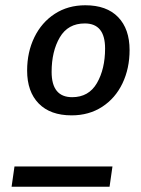

<svg xmlns="http://www.w3.org/2000/svg" viewBox="-20 -709 534 729"><path d="M472 -519Q472 -449 445 -392.5Q418 -336 368 -303.5Q318 -271 252 -271Q171 -271 127 -316Q83 -361 83 -441Q83 -511 110.5 -567.5Q138 -624 188 -656.5Q238 -689 304 -689Q385 -689 428.5 -644Q472 -599 472 -519ZM176 -436Q176 -340 254 -340Q317 -340 348 -393.5Q379 -447 379 -525Q379 -620 302 -620Q238 -620 207 -567Q176 -514 176 -436ZM35 -77H407L396 0H24Z"/></svg>

Font: Fira Sans
Style: Italic
Weight: 400
Italic angle: -8°
Designer: bBox Type GmbH & Carrois Corporate GbR & Edenspiekermann AG
Foundry: bBox Type GmbH & Carrois Corporate GbR & Edenspiekermann AG
Version: Version 4.301